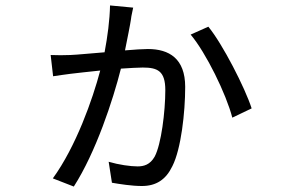

<svg xmlns="http://www.w3.org/2000/svg" viewBox="-20 -637 1040 705"><path d="M384 -617C383 -564 375 -503 364 -445C313 -441 264 -436 238 -435C214 -434 191 -434 166 -435L175 -357C193 -360 218 -363 239 -366C261 -369 303 -373 348 -378C320 -272 259 -99 174 18L251 48C332 -78 395 -270 424 -385C456 -387 485 -389 504 -389C558 -389 587 -377 587 -306C587 -227 572 -107 548 -62C531 -32 508 -26 485 -26C459 -26 416 -32 379 -43L391 34C420 39 464 46 501 46C553 46 589 23 613 -27C645 -90 660 -224 660 -318C660 -422 601 -457 523 -457C505 -457 474 -455 439 -452C448 -497 458 -546 461 -567C462 -579 466 -592 469 -609ZM680 -510C736 -444 811 -291 833 -205L904 -239C880 -314 797 -476 745 -539Z"/></svg>

Font: Squished Noto Sans CJK JP Regular
Style: Regular
Weight: 400
Designer: Ryoko NISHIZUKA (kana & ideographs); Paul D. Hunt (Latin, Greek & Cyrillic); Wenlong ZHANG (bopomofo); Sandoll Communica
Foundry: Adobe Systems Incorporated
Version: Version 1.004;PS 1.004;hotconv 1.0.82;makeotf.lib2.5.63406